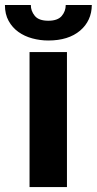

<svg xmlns="http://www.w3.org/2000/svg" viewBox="-59 -756 391 776"><path d="M60.4 -545.5H211.6V0H60.4ZM-39.1 -735.8H65.7Q65.3 -712 81.7 -691.8Q97.7 -672.2 136.4 -672.2Q174.4 -672.2 190.7 -691.8Q206.7 -710.9 206.7 -735.8H312.1Q311.4 -671.9 264.6 -632.1Q217.3 -592.3 136.4 -592.3Q103 -592.3 71.4 -600.9Q39.8 -609.4 15.3 -627Q-9.2 -644.5 -24.1 -671.5Q-39.1 -698.5 -39.1 -735.8Z"/></svg>

Font: Inter P
Style: Bold
Weight: 700
Designer: Rasmus Andersson
Foundry: rsms
Version: Version 3.018;git-588b23468